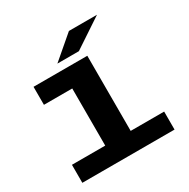

<svg xmlns="http://www.w3.org/2000/svg" viewBox="-208 -1152 1316 1339"><g transform="rotate(-30 450.0 -482.0)"><path d="M75 0V-145H343V-605H115V-750H548V-145H817.5V0ZM513 -807H340L523.5 -964H749.5Z"/></g></svg>

Font: Trispace Expanded ExtraBold
Style: Regular
Weight: 800
Width: 7
Designer: Tyler Finck
Foundry: Etcetera Type Company
Version: Version 1.210; ttfautohint (v1.8.3)